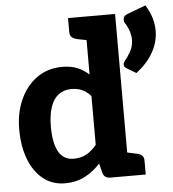

<svg xmlns="http://www.w3.org/2000/svg" viewBox="-54 -824 795 882"><g transform="rotate(-5 343.0 -383.0)"><path d="M211 8Q153 8 110.5 -25.5Q68 -59 45 -119Q22 -179 22 -257Q22 -332 49 -393Q76 -454 126 -490Q176 -526 243 -526Q285 -526 314 -513.5Q343 -501 366 -480V-747H507V0H420Q392 0 385 -25L374 -69Q343 -34 302.5 -13Q262 8 211 8ZM260 -101Q295 -101 320 -115.5Q345 -130 366 -156V-381Q346 -403 324.5 -412Q303 -421 277 -421Q242 -421 217.5 -402.5Q193 -384 180.5 -347Q168 -310 168 -257Q168 -181 190.5 -141Q213 -101 260 -101ZM388 -747 375 -637 324 -647Q308 -651 299 -658.5Q290 -666 290 -682V-747ZM485 0 498 -110 549 -99Q565 -96 574 -88Q583 -80 583 -65V0ZM564 -742 649 -774Q668 -744 677 -714Q686 -684 686 -655Q686 -603 659.5 -555.5Q633 -508 581 -468L536 -495Q526 -501 526 -512Q526 -517 528.5 -521.5Q531 -526 533 -529Q546 -543 560 -568Q574 -593 574 -623Q574 -641 568 -660.5Q562 -680 548 -702Q546 -706 545 -709.5Q544 -713 544 -717Q544 -735 564 -742Z"/></g></svg>

Font: Aleo ExtraBold
Style: Regular
Weight: 800
Designer: Alessio Laiso
Foundry: Alessio Laiso
Version: Version 2.001;gftools[0.9.29]